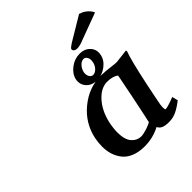

<svg xmlns="http://www.w3.org/2000/svg" viewBox="-208 -911 1064 1064"><g transform="rotate(-45 324.0 -378.5)"><path d="M421.9 -439.9Q453.6 -439.9 504.9 -433.1Q524.9 -430.2 538.1 -430.2Q542 -430.2 580.1 -435.1Q581.5 -435.1 598.9 -437.3Q616.2 -439.5 620.1 -439.9L621.1 -431.2Q603.5 -386.2 570.8 -232.9Q566.4 -210.4 558.1 -170.7Q549.8 -130.9 546.9 -115.2Q541 -88.4 541 -71.8Q541 -54.2 545.9 -54.2Q563 -54.2 619.1 -76.2L627.9 -42Q597.2 -17.6 569.1 -3.9Q541 9.8 509.8 9.8Q481.4 9.8 465.1 3.4Q448.7 -2.9 439.9 -20Q383.3 9.8 317.9 9.8Q272.9 9.8 239.5 -3.9Q206.1 -17.6 187 -41.5Q168 -65.4 158.9 -94.2Q149.9 -123 149.9 -157.2Q149.9 -186.5 155.8 -216.8Q175.8 -313.5 252.4 -376.7Q329.1 -439.9 421.9 -439.9ZM423.8 -391.1Q375.5 -391.1 333.3 -345Q291 -298.8 273.9 -226.1Q265.1 -184.1 265.1 -153.8Q265.1 -95.2 288.3 -69.1Q311.5 -43 345.2 -43Q359.4 -43 387.7 -51.8Q416 -60.5 436 -73.2L429.2 -69.8Q435.1 -97.2 446.8 -152.3Q458.5 -207.5 463.9 -234.9L491.2 -372.1Q467.8 -391.1 423.8 -391.1ZM311 -523.9Q319.3 -559.1 352.8 -584Q386.2 -608.9 424.8 -608.9Q465.3 -608.9 488.3 -583.5Q511.2 -558.1 503.9 -522Q497.6 -486.8 463.9 -461.4Q430.2 -436 390.1 -436Q349.6 -436 326.7 -461.9Q303.7 -487.8 311 -523.9ZM370.1 -522Q366.2 -502 374 -487.1Q381.8 -472.2 396 -472.2Q411.6 -472.2 426.5 -487.5Q441.4 -502.9 444.8 -523.9Q449.2 -543.9 441.7 -558.6Q434.1 -573.2 419.9 -573.2Q404.3 -573.2 389.9 -558.1Q375.5 -543 370.1 -522ZM598.1 -758.8 589.8 -765.1Q635.3 -742.2 647.9 -710L485.8 -649.9H486.8Q457.5 -638.2 438 -638.2Q424.8 -638.2 417.2 -644.3Q409.7 -650.4 411.1 -659.2Q414.6 -667.5 438 -682.1L580.1 -767.1Z"/></g></svg>

Font: Linear Smooth
Style: Bold Italic
Weight: 700
Designer: Philipp H. Poll, Flanker
Foundry: Philipp H. Poll, reworked by Flanker
Version: Version 1.061 | FøM Fix